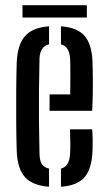

<svg xmlns="http://www.w3.org/2000/svg" viewBox="-20 -707 412 734"><path d="M169.5 -283.5V-346H248.5Q249 -392.5 249 -429.5Q249 -466.5 248 -482.5Q245.5 -529 213 -537.5V-606.5Q274.5 -602 302.5 -570.8Q330.5 -539.5 333.5 -473.5Q334.5 -452 335 -398.5Q335.5 -345 332.5 -283.5ZM44 -128Q42.5 -174.5 42 -236.5Q41.5 -298.5 42 -360.8Q42.5 -423 44 -470.5Q47.5 -538 76.5 -570Q105.5 -602 167.5 -606.5V-537.5Q132.5 -529.5 131 -482.5Q129.5 -417 129 -359Q128.5 -301 129 -243Q129.5 -185 131 -120Q131.5 -93 140 -79.8Q148.5 -66.5 167.5 -62.5V7Q104 2 75.5 -29.8Q47 -61.5 44 -128ZM213 7V-62.5Q245.5 -70 248 -120Q249 -137 248.8 -160.2Q248.5 -183.5 247.5 -212.5H332.5Q334 -194.5 334.2 -170.8Q334.5 -147 333.5 -128Q330.5 -61 303 -29.2Q275.5 2.5 213 7ZM66 -687H312V-640H66Z"/></svg>

Font: Big Shoulders Stencil Display SemiBold
Style: Regular
Weight: 600
Designer: Patric King
Foundry: XO Type Co
Version: Version 1.000